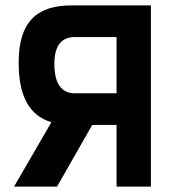

<svg xmlns="http://www.w3.org/2000/svg" viewBox="-20 -690 640 710"><path d="M244 -670C115 -670 49 -608 49 -459C49 -334 88 -263 170 -238L32 0H191L321 -228H411V0H538V-670ZM181 -454C181 -522 208 -553 257 -553H411V-345H257C207 -345 181 -381 181 -454Z"/></svg>

Font: LT Wave Mono Bold
Style: Regular
Weight: 700
Designer: Daniel Lyons
Version: Version 2.5 (Glyphs App)